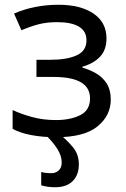

<svg xmlns="http://www.w3.org/2000/svg" viewBox="-20 -566 530 806"><path d="M226 -546Q318 -546 372.5 -509Q427 -472 427 -405Q427 -356 399.5 -327.5Q372 -299 326 -286V-282Q358 -273 385 -257Q412 -241 428.5 -214.5Q445 -188 445 -148Q445 -81 389.5 -35.5Q334 10 216 10Q158 10 111 1Q64 -8 33 -25V-104Q67 -88 113.5 -75Q160 -62 215 -62Q275 -62 316.5 -82.5Q358 -103 358 -153Q358 -243 205 -243H133V-315H191Q260 -315 301.5 -333.5Q343 -352 343 -397Q343 -435 311.5 -454Q280 -473 221 -473Q177 -473 143.5 -464.5Q110 -456 70 -439L39 -509Q123 -546 226 -546ZM239 116Q239 89 221.5 60.5Q204 32 171 0H233Q259 20 285 50.5Q311 81 311 124Q311 168 285.5 194Q260 220 211 220Q180 220 153 212V156Q170 161 196 161Q214 161 226.5 149.5Q239 138 239 116Z"/></svg>

Font: Noto Sans
Style: Regular
Weight: 400
Designer: Monotype Design Team
Foundry: Monotype Imaging Inc.
Version: Version 1.902